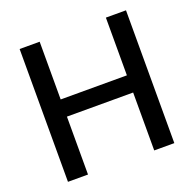

<svg xmlns="http://www.w3.org/2000/svg" viewBox="-128 -858 997 988"><g transform="rotate(-20 371.0 -363.5)"><path d="M79.9 0H189.6V-317.1H552.2V0H662.3V-727.3H552.2V-411.2H189.6V-727.3H79.9Z"/></g></svg>

Font: Magic Ui Pro Medium
Style: Regular
Weight: 500
Designer: Stefan Endress, Andreas Faust
Version: Version 1.000;FEAKit 1.0